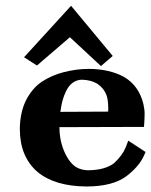

<svg xmlns="http://www.w3.org/2000/svg" viewBox="-20 -640 533 676"><path d="M64.7 -438.5 110.1 -409.3 226.1 -509 335.4 -407.4 376.9 -443 230.2 -619.6ZM192.5 -246.2C196.8 -280.2 205.4 -307.8 218.2 -329.2C230.4 -348.2 246.6 -358.2 266.7 -359.4C289.2 -359.2 308.4 -354 324.4 -343.9C339.5 -333.4 349.9 -319.7 355.7 -302.9C359.2 -292.1 360.9 -277.5 361.1 -258.8C361.1 -255.3 361 -251.3 360.9 -247ZM487 -193.2C488.5 -212.9 489.2 -228.2 489.2 -239C489.2 -249.7 487.7 -261.2 484.9 -273.6C474.5 -316.6 451.9 -348.4 417.1 -368.9C383 -387.6 341.8 -397.1 293.3 -397.5C262.9 -397.4 232.9 -393.4 203.4 -385.7C176.1 -378.6 150.9 -367.6 127.7 -352.6C104.1 -336.7 85.1 -314.1 70.5 -284.7C56.9 -256.2 50.1 -223.1 49.8 -185.5C50 -120.9 70.5 -70.9 111.2 -35.4C151.9 -1.2 209.8 16.2 284.9 16.6C345.8 16.4 392.4 4.5 424.5 -19.2C454.5 -42 475.3 -66.3 486.9 -92L492.5 -104.9L431.6 -144.7L423 -122.3C415.4 -103.1 401.7 -84.2 381.7 -65.6C360.6 -49.3 329.9 -40.9 289.7 -40.5C274 -40.7 259.8 -44.6 247.2 -52.1C236.9 -58.9 227.6 -68.8 219.2 -81.8C199.6 -113.8 189.6 -150 189.3 -190.4V-192.3Z"/></svg>

Font: Bentham
Style: Bold
Weight: 700
Version: Version 002.001